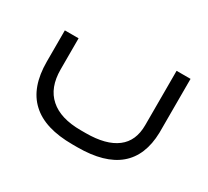

<svg xmlns="http://www.w3.org/2000/svg" viewBox="-109 -461 919 850"><g transform="rotate(30 351.0 -36.5)"><path d="M645.5 -293.5H574.2V-15.6C574.2 38.1 556.6 78.6 521 105.5C485.4 132.8 432.6 146.5 363.3 146.5H338.4C269 146.5 216.3 130.4 180.7 98.6C144.5 66.9 126.5 20 126.5 -42.5V-201.2H56.2V-42C56.2 45.9 79.6 111.3 126.5 154.3C172.9 197.8 243.7 219.2 338.4 219.2H363.3C547.4 219.2 641.6 140.1 645.5 -18.1Z"/></g></svg>

Font: Shabnam FD Light
Style: Regular
Weight: 300
Foundry: DejaVu fonts team - Redesigned by Saber Rastikerdar - Based on Vazir font
Version: Version 5.00;October 20, 2019;FontCreator 12.0.0.2547 64-bit